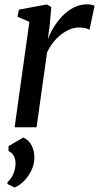

<svg xmlns="http://www.w3.org/2000/svg" viewBox="-20 -574 446 866"><path d="M46 0 112.5 -475.5 59 -498.5 65 -530.5 191.5 -554 211.5 -542 203.5 -454.5 195.5 -396.5Q205 -422.5 221.8 -450.2Q238.5 -478 261.5 -501.8Q284.5 -525.5 312.5 -540Q340.5 -554.5 372 -554.5Q383 -554.5 392.5 -552.8Q402 -551 406.5 -547.5L383.5 -439Q378.5 -443.5 366.2 -446.8Q354 -450 336.5 -450Q316 -450 295.2 -441.5Q274.5 -433 255 -417.8Q235.5 -402.5 219.2 -381.8Q203 -361 192 -336.5L145 0ZM45.5 271.5 13.5 256 14 247Q30 234 40.2 210.2Q50.5 186.5 50 161.5Q50 142 41.5 127.8Q33 113.5 18.5 107.5V85L85.5 46Q110 58 122 80.8Q134 103.5 135 133.5Q136 164 122.5 192.8Q109 221.5 88 242.5Q67 263.5 45.5 271.5Z"/></svg>

Font: Merriweather 48pt
Style: Italic
Weight: 400
Italic angle: -7.8°
Version: Version 2.101